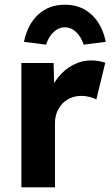

<svg xmlns="http://www.w3.org/2000/svg" viewBox="-20 -797 478 817"><path d="M71 0V-529H208L213 -359L189 -394Q201 -435 228 -468.5Q255 -502 291.5 -521Q328 -540 368 -540Q385 -540 401 -537Q417 -534 428 -530L390 -374Q379 -380 361.5 -384.5Q344 -389 326 -389Q302 -389 281.5 -380.5Q261 -372 246 -356.5Q231 -341 222.5 -320Q214 -299 214 -274V0ZM82 -619Q97 -693 142.5 -735Q188 -777 256 -777Q324 -777 369.5 -735Q415 -693 430 -619L336 -607Q325 -641 303.5 -661Q282 -681 256 -681Q230 -681 208.5 -661Q187 -641 176 -607Z"/></svg>

Font: Mach SemiBold
Style: Regular
Weight: 600
Version: Version 1.002